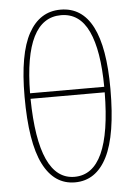

<svg xmlns="http://www.w3.org/2000/svg" viewBox="-55 -812 609 864"><g transform="rotate(-5 250.0 -380.0)"><path d="M444 -395Q444 -770 251 -770Q157 -770 106.5 -678.5Q56 -587 56 -394Q56 -187 105.5 -88.5Q155 10 249 10Q344 10 394 -88.5Q444 -187 444 -395ZM251 -745Q335 -745 375.5 -658Q416 -571 417 -407H82Q85 -745 251 -745ZM82 -382H417Q414 -15 249 -15Q87 -15 82 -382Z"/></g></svg>

Font: Noto Sans Mono UI Condensed Thin
Style: Regular
Weight: 250
Width: 3
Designer: Monotype Design team
Foundry: Monotype Imaging Inc.
Version: 1.000